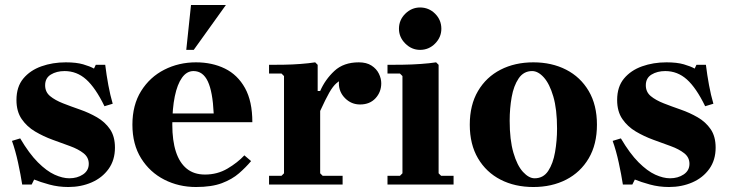

<svg xmlns="http://www.w3.org/2000/svg" viewBox="-20 -740 2925 770"><path d="M161 -398Q161 -371 181 -354.5Q201 -338 233 -325.5Q265 -313 301 -300.5Q337 -288 369 -269.5Q401 -251 421 -222Q441 -193 441 -148Q441 -98 415.5 -62.5Q390 -27 347.5 -8.5Q305 10 254 10Q214 10 177.5 0Q141 -10 117 -20L107 0H69Q63 -39 52.5 -87.5Q42 -136 28 -175L61 -185Q97 -124 132 -89Q167 -54 199 -39.5Q231 -25 258 -25Q290 -25 313 -40.5Q336 -56 336 -83Q336 -109 315 -125.5Q294 -142 261 -154Q228 -166 191 -179.5Q154 -193 121 -212.5Q88 -232 67 -262.5Q46 -293 46 -339Q46 -392 73.5 -425Q101 -458 146 -474Q191 -490 244 -490Q286 -490 313.5 -482Q341 -474 357 -465L364 -480H402Q407 -439 414.5 -398.5Q422 -358 432 -324L399 -314Q363 -388 325.5 -421.5Q288 -455 239 -455Q207 -455 184 -441Q161 -427 161 -398Z M802 -40Q852 -40 892.5 -64Q933 -88 960 -117L987 -94Q966 -69 938.5 -45Q911 -21 870 -5.5Q829 10 766 10Q697 10 639 -19.5Q581 -49 546 -105Q511 -161 511 -240Q511 -319 546 -375Q581 -431 639 -460.5Q697 -490 766 -490Q831 -490 882 -465Q933 -440 962.5 -387Q992 -334 992 -250H636V-285H837Q833 -372 813.5 -413.5Q794 -455 756 -455Q729 -455 710 -428.5Q691 -402 681 -353.5Q671 -305 671 -240Q671 -176 685.5 -131.5Q700 -87 729 -63.5Q758 -40 802 -40ZM727 -540 746 -720H886L757 -540Z M1264 -375Q1284 -421 1321 -455.5Q1358 -490 1419 -490Q1450 -490 1470 -477Q1490 -464 1499.5 -444.5Q1509 -425 1509 -406Q1509 -371 1486 -346Q1463 -321 1424 -321Q1389 -321 1364 -346Q1339 -371 1339 -406Q1339 -425 1347.5 -439.5Q1356 -454 1363 -461V-425Q1344 -419 1329.5 -406.5Q1315 -394 1300.5 -368.5Q1286 -343 1264 -295ZM1264 -45 1274 -35H1354V0H1059V-35H1109L1119 -45V-435L1109 -445H1059V-480Q1085 -480 1118.5 -480.5Q1152 -481 1185 -483.5Q1218 -486 1244 -490L1254 -480V-375H1264Z M1534 0V-35H1584L1594 -45V-435L1584 -445H1534V-480Q1560 -480 1596 -480.5Q1632 -481 1667.5 -483.5Q1703 -486 1729 -490L1739 -480V-45L1749 -35H1799V0ZM1664.6 -540Q1630.8 -540 1605.4 -565.4Q1580 -590.8 1580 -624.6Q1580 -660 1605.4 -685Q1630.8 -710 1664.6 -710Q1700 -710 1725 -685Q1750 -660 1750 -624.6Q1750 -590.8 1725 -565.4Q1700 -540 1664.6 -540Z M2119 -490Q2193 -490 2250.5 -460.5Q2308 -431 2341 -375Q2374 -319 2374 -240Q2374 -161 2341 -105Q2308 -49 2250.5 -19.5Q2193 10 2119 10Q2045 10 1987.5 -19.5Q1930 -49 1897 -105Q1864 -161 1864 -240Q1864 -319 1897 -375Q1930 -431 1987.5 -460.5Q2045 -490 2119 -490ZM2124 -25Q2159 -25 2178.5 -54.5Q2198 -84 2206 -130Q2214 -176 2214 -224Q2214 -302 2199 -353Q2184 -404 2161 -429.5Q2138 -455 2114 -455Q2080 -455 2060 -425.5Q2040 -396 2032 -350.5Q2024 -305 2024 -256Q2024 -179 2039 -127.5Q2054 -76 2077.5 -50.5Q2101 -25 2124 -25Z M2570 -398Q2570 -371 2590 -354.5Q2610 -338 2642 -325.5Q2674 -313 2710 -300.5Q2746 -288 2778 -269.5Q2810 -251 2830 -222Q2850 -193 2850 -148Q2850 -98 2824.5 -62.5Q2799 -27 2756.5 -8.5Q2714 10 2663 10Q2623 10 2586.5 0Q2550 -10 2526 -20L2516 0H2478Q2472 -39 2461.5 -87.5Q2451 -136 2437 -175L2470 -185Q2506 -124 2541 -89Q2576 -54 2608 -39.5Q2640 -25 2667 -25Q2699 -25 2722 -40.5Q2745 -56 2745 -83Q2745 -109 2724 -125.5Q2703 -142 2670 -154Q2637 -166 2600 -179.5Q2563 -193 2530 -212.5Q2497 -232 2476 -262.5Q2455 -293 2455 -339Q2455 -392 2482.5 -425Q2510 -458 2555 -474Q2600 -490 2653 -490Q2695 -490 2722.5 -482Q2750 -474 2766 -465L2773 -480H2811Q2816 -439 2823.5 -398.5Q2831 -358 2841 -324L2808 -314Q2772 -388 2734.5 -421.5Q2697 -455 2648 -455Q2616 -455 2593 -441Q2570 -427 2570 -398Z"/></svg>

Font: Brygada 1918
Style: Regular
Weight: 400
Designer: Mateusz Machalski | Borys Kosmynka | Przemek Hoffer
Foundry: NIEPODLEGLA 2018
Version: Version 3.006